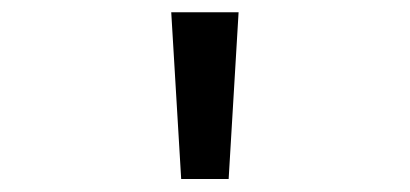

<svg xmlns="http://www.w3.org/2000/svg" viewBox="-20 -777 655 307"><path d="M269.7 -490.8 253.8 -757.4H361.5L345.6 -490.8Z"/></svg>

Font: FiraCode Nerd Font
Style: Regular
Weight: 400
Designer: Carrois Corporate, Edenspiekermann AG, Nikita Prokopov
Foundry: Carrois Corporate, Edenspiekermann AG, Nikita Prokopov
Version: Version 6.002;Nerd Fonts 2.2.2